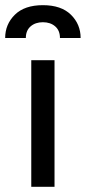

<svg xmlns="http://www.w3.org/2000/svg" viewBox="-60 -723 332 743"><path d="M61 -490H151V0H61ZM252 -576H172Q172 -605 153.5 -621Q135 -637 106 -637Q77 -637 58.5 -621Q40 -605 40 -576H-40Q-40 -629 -2.5 -666Q35 -703 106 -703Q177 -703 214.5 -666Q252 -629 252 -576Z"/></svg>

Font: Cabin
Style: Regular
Weight: 400
Designer: Pablo Impallari
Foundry: Pablo Impallari. http://www.impallari.com Igino Marini. http://www.ikern.com
Version: Version 2.200